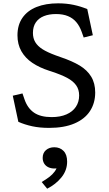

<svg xmlns="http://www.w3.org/2000/svg" viewBox="-20 -762 660 1162"><path d="M91 -24.8 57.3 -182.8 116 -196.5 128.3 -160.8Q146.7 -107.2 186 -80.2Q225.3 -53.3 292.5 -53.3Q344.8 -53.3 382.2 -69.7Q419.7 -86 439.3 -115.6Q459 -145.2 459 -184.3Q459 -220.3 440.8 -245.8Q422.7 -271.3 386.6 -290.7Q350.5 -310 289 -330.2L277.7 -333.8Q218 -353 175.5 -381.8Q133 -410.5 109.3 -452.1Q85.7 -493.7 85.7 -548.3Q85.7 -610.8 115.8 -654.2Q146 -697.7 201.4 -719.8Q256.8 -741.8 331.7 -741.8Q382.2 -741.8 425.7 -732.5Q469.2 -723.2 508.2 -707L541.8 -548.7L486.5 -535L474.3 -569.3Q461.7 -604.7 441.4 -628.4Q421.2 -652.2 391.2 -664.5Q361.3 -676.8 320 -677Q277.7 -677.2 246.1 -664.7Q214.5 -652.2 196.9 -626.6Q179.3 -601 179.3 -562.7Q179.3 -530.5 193.5 -506.8Q207.7 -483.2 236.8 -464.4Q266 -445.7 317.7 -426.7Q323 -424.7 347 -416.2Q417.3 -392.5 462.5 -365.2Q507.7 -337.8 531.9 -298.1Q556.2 -258.3 556.2 -201.8Q556 -137.7 524.4 -89.5Q492.8 -41.3 430.5 -14.7Q368.2 12 277.5 12Q220 12 174.6 2.1Q129.2 -7.8 91 -24.8ZM328.7 234.7 345.7 249.7Q330 257.8 309.7 257.8Q288.7 257.8 272.5 250.1Q256.3 242.3 247.3 227.7Q238.3 213 238.3 193.3Q238.3 163.7 258.2 146.4Q278.2 129.2 308.7 129.2Q342.7 129.2 364.5 151.3Q386.3 173.5 386.3 216Q386.3 269.2 351.9 311.5Q317.5 353.8 265.5 380L232.3 339.5Q260.5 322.8 279.2 308.4Q297.8 294 311.2 275.8Q324.7 257.5 328.7 234.7Z"/></svg>

Font: Monaspace Xenon Var
Style: Regular
Weight: 400
Designer: Riley Cran and the Lettermatic Team
Version: Version 1.000 (Monaspace Xenon Var)